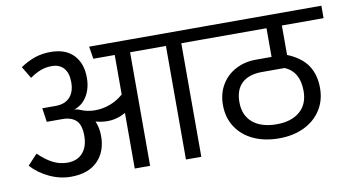

<svg xmlns="http://www.w3.org/2000/svg" viewBox="-71 -865 1873 1034"><g transform="rotate(-10 866.0 -348.5)"><path d="M1074 -621H954V0H870V-621H674V0H590V-304Q542 -277 491 -277Q459 -277 426 -286Q442 -249 442 -204Q442 -119 391 -67.5Q340 -16 245 -16Q185 -16 127.5 -43Q70 -70 30 -114L83 -171Q123 -132 160.5 -113Q198 -94 239 -94Q293 -94 323 -128Q353 -162 353 -221Q353 -282 326.5 -306Q300 -330 252 -330H167L156 -406H228Q280 -406 307 -435.5Q334 -465 334 -517Q334 -568 310.5 -594.5Q287 -621 245 -621Q212 -621 183.5 -610Q155 -599 125 -578L86 -643Q126 -670 165.5 -683.5Q205 -697 252 -697Q334 -697 377.5 -651Q421 -605 421 -527Q421 -470 396 -427.5Q371 -385 324 -369Q340 -369 358 -361Q394 -346 435 -346Q477 -346 517 -361Q557 -376 590 -405V-621H473L462 -689H1074Z M1504 -621V-460Q1580 -429 1614 -378Q1648 -327 1648 -254Q1648 -186 1614.5 -134Q1581 -82 1521.5 -53.5Q1462 -25 1385 -25Q1306 -25 1245.5 -53Q1185 -81 1151 -133Q1117 -185 1117 -254Q1117 -316 1145 -363.5Q1173 -411 1222.5 -437.5Q1272 -464 1335 -464H1420V-621H1034V-689H1732V-621ZM1479 -393H1355Q1283 -393 1245 -357.5Q1207 -322 1207 -254Q1207 -181 1254.5 -141.5Q1302 -102 1385 -102Q1465 -102 1511.5 -141.5Q1558 -181 1558 -254Q1558 -359 1479 -393Z"/></g></svg>

Font: FiraGO
Style: Regular
Weight: 400
Designer: bBox Type
Foundry: bBox Type GmbH
Version: Version 1.001;April 20, 2020;FontCreator 12.0.0.2555 64-bit